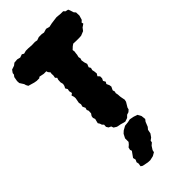

<svg xmlns="http://www.w3.org/2000/svg" viewBox="-299 -761 1119 1119"><g transform="rotate(-45 260.5 -201.0)"><path d="M276 25 260 21 246 17 225 13 219 11 203 1 198 -13 183 -20 175 -33 176 -50 167 -59 163 -71 156 -82 160 -99 163 -110 158 -124 160 -137 169 -150 170 -171 165 -182 169 -196 161 -213 165 -229 162 -244 165 -260 168 -277 167 -289 162 -304 174 -313 170 -332 173 -346 165 -360 172 -373 175 -387 171 -404 172 -424 176 -436 167 -445 170 -463 169 -475 171 -486 161 -498 158 -508H137L107 -514L100 -508H79L62 -511L24 -522L17 -535L14 -546L-2 -571L-3 -588L2 -616L11 -628L12 -639L24 -656L48 -664L62 -675L87 -677L107 -672L127 -679L139 -672L158 -677H179L206 -675L232 -676L248 -673L268 -680H293L308 -677L332 -684L354 -678L377 -683L399 -686L423 -689L455 -686H475L484 -676L502 -672L507 -660L514 -638L523 -628L524 -601L516 -574L504 -563L507 -552L488 -539L475 -522L448 -511L432 -510H408L383 -511L370 -502L354 -487L356 -473L354 -461L353 -449L349 -434L352 -420L348 -408L351 -389L357 -370L349 -350L356 -338L352 -323L355 -310L357 -291L348 -277L359 -265V-249L352 -235L360 -220L353 -208L361 -190L363 -177L353 -156L357 -142L354 -132L357 -117L358 -100L360 -88L364 -68L361 -54L355 -44L349 -34L343 -24L340 -12L328 -1L312 4L299 17L294 19ZM220 287 201 286 166 279 155 272 158 252 155 239 162 224 158 207 183 172 179 161 183 145 195 135 206 122V93L219 68L233 55L258 41L286 38L304 34L330 39L354 47L366 69L369 96L359 109L347 139L336 152L331 177L317 197L302 208L300 220L285 233L271 255L268 269L247 281Z"/></g></svg>

Font: Winky Rough ExtraBold
Style: Regular
Weight: 800
Designer: Simon Atzbach
Foundry: typofactur
Version: Version 1.206; ttfautohint (v1.8.4.7-5d5b)